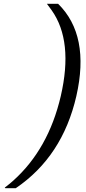

<svg xmlns="http://www.w3.org/2000/svg" viewBox="-20 -770 452 1011"><path d="M8 221 5 218Q36 194 50 181Q235 15 300 -264Q367 -554 252 -716Q238 -736 227 -750H286Q455 -584 382 -264Q309 54 63 221Z"/></svg>

Font: Coval
Style: Light Italic
Weight: 300
Foundry: Context Ltd
Version: Version 001.000